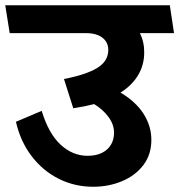

<svg xmlns="http://www.w3.org/2000/svg" viewBox="-46 -711 687 736"><path d="M534.2 -174.8Q534.2 -118.7 503.7 -78.4Q473.1 -38.1 422.1 -16.6Q371.1 4.9 311 4.9Q240.2 4.9 179.2 -25.6Q118.2 -56.2 75.2 -112.5Q32.2 -168.9 15.1 -244.1L113.8 -286.1Q140.6 -198.2 186.8 -156Q232.9 -113.8 289.1 -113.8Q336.9 -113.8 364 -137.9Q391.1 -162.1 391.1 -203.1Q391.1 -233.9 369.6 -262.9Q348.1 -292 314.9 -312Q281.7 -303.2 234.9 -295.9L199.2 -408.2Q283.2 -424.3 326.2 -450.2Q369.1 -476.1 369.1 -520Q369.1 -548.8 346.7 -566.4Q324.2 -584 283.2 -584H-8.8L-25.9 -690.9H605L621.1 -584H490.2Q507.3 -549.8 506.8 -509.8Q506.8 -461.9 483.4 -422.9Q460 -383.8 416 -356Q474.1 -321.8 504.2 -274.9Q534.2 -228 534.2 -174.8Z"/></svg>

Font: Kadwa
Style: Regular
Weight: 400
Designer: Sol Matas
Foundry: Sol Matas
Version: Version 1.000;PS 001.000;hotconv 1.0.70;makeotf.lib2.5.58329